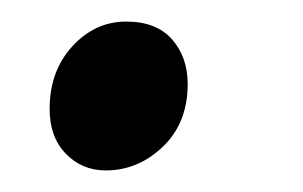

<svg xmlns="http://www.w3.org/2000/svg" viewBox="-20 -148 281 178"><path d="M97 -128Q125 -128 139.5 -111.5Q154 -95 154 -70Q154 -34 131 -12Q108 10 78 10Q56 10 41 -5.5Q26 -21 26 -47Q26 -82 47 -105Q68 -128 97 -128Z"/></svg>

Font: Koeln Type Serif
Style: Italic
Weight: 400
Italic angle: -8°
Designer: Eben Sorkin
Foundry: Eben Sorkin
Version: Version 2.002